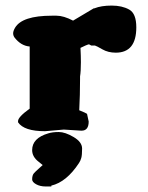

<svg xmlns="http://www.w3.org/2000/svg" viewBox="-20 -474 527 685"><path d="M143.1 191.3Q123 191.3 108.9 183.4Q94.7 175.4 94.7 166.1Q94.7 151.1 101.3 143.8Q107.9 136.5 117.9 127.9Q127.9 119.3 132.3 114.9Q127.4 110.9 117.7 103Q94.7 85.3 94.7 61.5Q94.7 18.6 152.3 1.8Q167 -3 189.7 -3Q212.4 -3 242.7 14.9Q272.9 32.8 272.9 55.9Q272.9 79.1 270 89.5Q267.1 99.9 261.7 107.8Q217.3 175.4 163.1 188.2V191.3ZM290.5 -67.9 296.4 -40.5Q296.4 -7.8 271 -7.8Q270.5 -7.8 270 -7.8L207.5 -11.7L140.6 -5.9Q65.9 -5.9 44.4 -37.6V-42Q44.4 -56.6 85.9 -86.4V-308.1Q54.7 -310.5 31.7 -340.3Q26.9 -347.2 26.9 -355.2Q26.9 -363.3 33.7 -375Q59.1 -418 165 -418H181.6Q207 -418 240.7 -400.4L314.5 -444.3H316.9Q341.3 -454.1 378.4 -454.1Q415.5 -454.1 440.9 -439.9Q466.3 -425.8 466.3 -376.5Q466.3 -286.1 393.1 -286.1Q365.7 -286.1 345 -298.1Q324.2 -310.1 318.8 -311.5H305.7L297.4 -315.9Q288.6 -314 267.1 -303.2Q268.6 -274.4 268.6 -252Q268.6 -219.2 265.6 -201.2V-190.9Q265.6 -135.7 262.7 -80.6Q287.1 -70.8 290.5 -67.9Z"/></svg>

Font: Drukaatie burti
Style: Heavy
Weight: 800
Version: Version 0.14